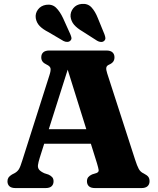

<svg xmlns="http://www.w3.org/2000/svg" viewBox="-20 -957 804 977"><path d="M178 -299.5H477.5L479 -225.5H176ZM252.5 -34.5Q252.5 -18.5 242.5 -9.2Q232.5 0 211.5 0H59Q38 0 28 -9.2Q18 -18.5 18 -34.5Q18 -45.5 23.2 -53.5Q28.5 -61.5 41 -69L54.5 -76Q68 -83.5 75.8 -95.5Q83.5 -107.5 93.5 -140.5L231.5 -574Q239.5 -598.5 237 -609.5Q234.5 -620.5 217 -628.5Q203 -635 196.5 -643.8Q190 -652.5 190 -665.5Q190 -681.5 200.2 -690.8Q210.5 -700 231.5 -700H521Q542 -700 552.2 -690.8Q562.5 -681.5 562.5 -665.5Q562.5 -652 555.8 -643Q549 -634 535 -628Q523 -623 521 -613Q519 -603 525.5 -583.5L667 -146Q677.5 -113 686.2 -97.2Q695 -81.5 711 -74.5Q728.5 -65.5 734.8 -57Q741 -48.5 741 -34.5Q741 -19 730.8 -9.5Q720.5 0 699.5 0H464Q442.5 0 432.5 -9.2Q422.5 -18.5 422.5 -34.5Q422.5 -47.5 429 -55.5Q435.5 -63.5 448.5 -69.5L471 -76.5Q483.5 -81.5 482 -92Q480.5 -102.5 473.5 -126L317.5 -624.5L333.5 -631L182 -153.5Q175 -131 173.2 -117.2Q171.5 -103.5 178.8 -94Q186 -84.5 205.5 -75.5L227 -68.5Q239 -63 245.8 -55.2Q252.5 -47.5 252.5 -34.5ZM301 -864.5 337.5 -783.5Q342 -773.5 343.5 -765.2Q345 -757 338 -750Q332 -744 322.2 -743.8Q312.5 -743.5 303 -748.5L227.5 -793Q198 -808 182 -824.5Q166 -841 162 -864.5Q158.5 -888.5 173 -908.2Q187.5 -928 214.5 -932.5Q245.5 -937 265.2 -917.8Q285 -898.5 301 -864.5ZM478 -864.5 511.5 -782.5Q515.5 -772 516.2 -763.8Q517 -755.5 510 -749Q503.5 -743 493.5 -743.5Q483.5 -744 474.5 -749.5L401 -796.5Q372 -813.5 357 -831Q342 -848.5 339 -872.5Q337.5 -896 353 -915.2Q368.5 -934.5 395.5 -937Q426.5 -940 445.5 -919.5Q464.5 -899 478 -864.5Z"/></svg>

Font: Fraunces 28pt Soft Wonky
Style: Bold
Weight: 700
Version: Version 1.000;[b76b70a41]